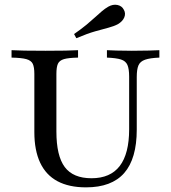

<svg xmlns="http://www.w3.org/2000/svg" viewBox="-20 -784 725 815"><path d="M345.2 11.3Q272.6 11.3 223.8 -14.9Q175 -41.1 150.4 -93.5Q125.8 -146 125.8 -223.4V-470.2Q125.8 -499.2 119 -513.3Q112.1 -527.4 91.5 -533.1Q71 -538.7 29 -539.5V-571Q68.5 -568.5 172.6 -568.5Q271.8 -568.5 311.3 -571V-539.5Q271 -538.7 251.6 -533.1Q232.3 -527.4 225.8 -513.3Q219.4 -499.2 219.4 -470.2V-225.8Q219.4 -122.6 254.8 -75Q290.3 -27.4 368.5 -27.4Q448.4 -27.4 488.3 -79.4Q528.2 -131.5 528.2 -235.5V-458.9Q528.2 -491.1 521 -508.1Q513.7 -525 493.5 -531.5Q473.4 -537.9 433.9 -539.5V-571Q448.4 -570.2 475 -569.4Q501.6 -568.5 539.5 -568.5Q583.1 -568.5 612.5 -569.4Q641.9 -570.2 656.5 -571V-539.5Q616.9 -537.9 596 -530.6Q575 -523.4 567.7 -506.5Q560.5 -489.5 560.5 -457.3V-233.9Q560.5 -110.5 507.3 -49.6Q454 11.3 345.2 11.3ZM304 -621.8 294.4 -639.5Q325.8 -661.3 347.6 -679.4Q369.4 -697.6 384.7 -711.7Q400 -725.8 412.9 -736.7Q425.8 -747.6 439.5 -755.6Q459.7 -766.9 478.6 -762.9Q497.6 -758.9 505.6 -742.7Q514.5 -727.4 507.7 -710.5Q500.8 -693.5 480.6 -681.5Q463.7 -672.6 440.7 -666.5Q417.7 -660.5 384.7 -651.2Q351.6 -641.9 304 -621.8Z"/></svg>

Font: Playfair 12pt Medium
Style: Regular
Weight: 500
Designer: Claus Eggers Sørensen
Foundry: Claus Eggers Sørensen
Version: Version 2.000;gftools[0.9.28]